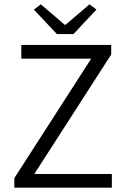

<svg xmlns="http://www.w3.org/2000/svg" viewBox="-20 -864 579 884"><path d="M46 -44 400 -594H78V-657H492V-613L138 -63H495V0H46ZM136 -820 168 -844 278 -750H282L392 -844L424 -820L318 -707H242Z"/></svg>

Font: Assistant-zap
Style: zap
Weight: 400
Designer: Hebrew By Ben Nathan, Latin by Paul Hunt
Version: Version 2.001